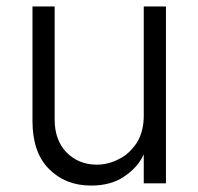

<svg xmlns="http://www.w3.org/2000/svg" viewBox="-20 -568 617 597"><path d="M496 -548V2H427V-88Q409 -48 366 -19Q325 9 263 9Q183 9 132 -43Q81 -94 81 -192V-548H150V-196Q150 -133 186 -95Q224 -56 281 -56Q317 -56 351 -74Q382 -89 406 -125Q427 -160 427 -208V-548Z"/></svg>

Font: Sinter Normal
Style: Regular
Weight: 350
Foundry: Adobe & rsms
Version: Version 1.000